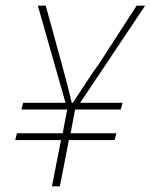

<svg xmlns="http://www.w3.org/2000/svg" viewBox="-20 -660 534 680"><path d="M164 0 196 -164H34L40 -188H202L218 -272H56L62 -296H212L114 -640H142L198 -436Q207 -403 216 -369Q225 -335 234 -296H238Q264 -335 286 -369Q308 -403 332 -436L464 -640H494L264 -296H414L408 -272H246L230 -188H392L386 -164H224L192 0Z"/></svg>

Font: Source Sans 3 VF
Style: Italic
Weight: 200
Italic angle: -11°
Designer: Paul D. Hunt
Foundry: Adobe Systems Incorporated
Version: Version 3.042;hotconv 1.0.118;makeotfexe 2.5.65603